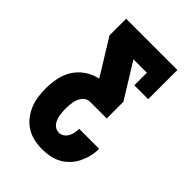

<svg xmlns="http://www.w3.org/2000/svg" viewBox="-215 -627 930 930"><g transform="rotate(45 250.0 -162.5)"><path d="M248 205Q220 205 192.5 199Q165 193 141 178.5Q117 164 99.5 142Q82 120 71 94.5Q60 69 56 41Q52 13 52 -15Q52 -51 59 -86.5Q66 -122 85 -152.5Q104 -183 134.5 -204Q165 -225 200 -232V-236L89 -416V-530H440V-330H345V-416H253L364 -236V-122H250Q239 -122 228.5 -117Q218 -112 211 -102.5Q204 -93 199.5 -82.5Q195 -72 193 -60.5Q191 -49 190 -38Q189 -27 189 -15Q189 -4 190 7.5Q191 19 193 30Q195 41 199 51.5Q203 62 209.5 71Q216 80 226.5 85.5Q237 91 248 91Q262 91 274 83Q286 75 293 62.5Q300 50 302.5 36Q305 22 305 8H442Q442 34 436 59.5Q430 85 418.5 108.5Q407 132 389 151Q371 170 348.5 182.5Q326 195 300 200Q274 205 248 205Z"/></g></svg>

Font: Iosevka Slab Heavy
Style: Regular
Weight: 900
Monospace: yes
Designer: Belleve Invis
Foundry: Belleve Invis
Version: Version 11.1.0; ttfautohint (v1.8.3)